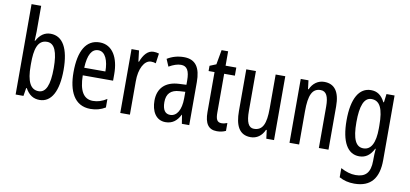

<svg xmlns="http://www.w3.org/2000/svg" viewBox="-86 -1055 3392 1590"><g transform="rotate(10 1610.5 -260.0)"><path d="M146 -543V-760H65V0H131L142 -68H147C177 -14 216 10 267 10C366 10 421 -90 421 -269C421 -450 366 -546 264 -546C215 -546 176 -520 147 -466H143C144 -496 146 -522 146 -543ZM246 -475C310 -475 338 -406 338 -270C338 -126 308 -60 247 -60C179 -60 146 -124 146 -257V-276C146 -390 165 -475 246 -475Z M677 -546C564 -546 505 -447 505 -265C505 -109 558 10 695 10C741 10 782 -1 820 -24V-96C780 -70 743 -59 704 -59C625 -59 587 -123 585 -253H840V-309C840 -442 787 -546 677 -546ZM677 -480C737 -480 764 -405 764 -317H586C591 -428 622 -480 677 -480Z M1129 -547C1082 -547 1047 -507 1024 -445H1019L1008 -537H945V0H1026V-280C1025 -385 1066 -463 1123 -463C1138 -463 1151 -461 1163 -456L1175 -540C1159 -545 1144 -547 1129 -547Z M1385 -547C1334 -547 1287 -534 1245 -508L1271 -447C1309 -469 1342 -480 1372 -480C1423 -480 1444 -442 1444 -360V-325L1383 -322C1270 -317 1206 -256 1206 -150C1206 -65 1243 10 1326 10C1382 10 1421 -18 1449 -74H1451L1463 0H1525V-362C1525 -480 1486 -547 1385 -547ZM1397 -263 1445 -266V-212C1445 -114 1410 -56 1354 -56C1313 -56 1289 -86 1289 -152C1289 -222 1324 -259 1397 -263Z M1785 -62C1746 -62 1736 -89 1736 -143V-469H1826V-537H1736V-658H1681L1659 -535L1605 -513V-469H1655V-133C1655 -37 1687 10 1758 10C1788 10 1812 4 1833 -6V-72C1817 -66 1801 -62 1785 -62Z M2238 -537H2157V-251C2157 -123 2131 -63 2057 -63C2012 -63 1991 -107 1991 -202V-537H1910V-187C1910 -67 1945 10 2042 10C2093 10 2135 -19 2158 -72H2164L2173 0H2238Z M2565 -547C2514 -547 2470 -517 2447 -464H2442L2433 -537H2368V0H2449V-279C2449 -417 2477 -475 2547 -475C2595 -475 2615 -432 2615 -348V0H2696V-364C2696 -488 2651 -547 2565 -547Z M2958 -547C2860 -547 2801 -452 2801 -266C2801 -85 2857 10 2955 10C3009 10 3047 -18 3076 -75H3080C3077 -43 3076 -13 3076 9V25C3076 129 3034 168 2952 168C2912 168 2872 156 2827 132V209C2866 230 2905 240 2954 240C3096 240 3157 155 3157 6V-537H3089L3080 -466H3075C3046 -523 3009 -547 2958 -547ZM2975 -475C3045 -475 3076 -412 3076 -270V-245C3076 -123 3042 -61 2978 -61C2914 -61 2884 -123 2884 -265C2884 -402 2912 -475 2975 -475Z"/></g></svg>

Font: Noto Sans Devanagari ExtraCondensed
Style: Regular
Weight: 400
Width: 2
Designer: Jelle Bosma - Monotype Design Team
Foundry: Monotype Imaging Inc.
Version: Version 2.004